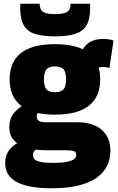

<svg xmlns="http://www.w3.org/2000/svg" viewBox="-20 -795 634 1035"><path d="M256 220Q134 220 71 186.5Q8 153 8 85Q8 57 17.5 35Q27 13 46.5 -4.5Q66 -22 95 -33L187 2Q178 7 171.5 12.5Q165 18 161.5 24.5Q158 31 158 40Q158 56 168 65Q178 74 202.5 78.5Q227 83 270 83Q310 83 337 78Q364 73 377.5 64Q391 55 391 41Q391 31 387 25.5Q383 20 369.5 17.5Q356 15 330 15H229Q169 15 124 1.5Q79 -12 54.5 -39.5Q30 -67 30 -110Q30 -154 53.5 -183.5Q77 -213 114 -233L210 -209Q194 -199 186 -189.5Q178 -180 178 -166Q178 -151 189.5 -143.5Q201 -136 224 -136H397Q481 -136 528 -95.5Q575 -55 575 17Q575 82 539 127.5Q503 173 432.5 196.5Q362 220 256 220ZM276 -177Q155 -177 93.5 -225Q32 -273 32 -367Q32 -462 93.5 -509.5Q155 -557 276 -557Q398 -557 459 -509.5Q520 -462 520 -367Q520 -273 459 -225Q398 -177 276 -177ZM276 -298Q307 -298 321.5 -312.5Q336 -327 336 -367Q336 -408 321.5 -422.5Q307 -437 276 -437Q246 -437 231.5 -422.5Q217 -408 217 -367Q217 -327 231.5 -312.5Q246 -298 276 -298ZM490 -409 417 -508Q431 -547 460.5 -566Q490 -585 535 -585Q551 -585 566 -583Q581 -581 592 -576L570 -429Q561 -431 551.5 -432.5Q542 -434 531 -434Q519 -434 508 -428Q497 -422 490 -409ZM278 -599Q216 -599 174 -610.5Q132 -622 111 -654Q90 -686 89 -747Q89 -754 89 -761Q89 -768 90 -775H194Q194 -774 194 -772.5Q194 -771 194 -768Q195 -756 200 -744.5Q205 -733 223 -726Q241 -719 278 -719Q314 -719 331.5 -726Q349 -733 354.5 -744.5Q360 -756 360 -768Q360 -771 360 -772.5Q360 -774 360 -775H465Q466 -768 466 -761Q466 -754 466 -747Q465 -691 446.5 -659Q428 -627 387 -613Q346 -599 278 -599Z"/></svg>

Font: Georama ExtraCondensed Thin ExtraBold
Style: Regular
Weight: 800
Version: Version 1.001